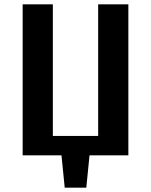

<svg xmlns="http://www.w3.org/2000/svg" viewBox="-20 -720 700 890"><path d="M280 150 265 0H85V-700H225V-90H435V-700H575V0H395L380 150Z"/></svg>

Font: Scada
Style: Bold
Weight: 700
Designer: Jovanny Lemonad
Foundry: Jovanny Lemonad
Version: Version 4.100;PS 004.100;hotconv 1.0.88;makeotf.lib2.5.64775